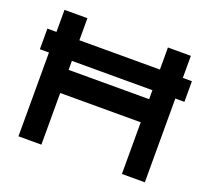

<svg xmlns="http://www.w3.org/2000/svg" viewBox="-120 -850 1088 999"><g transform="rotate(20 424.5 -350.0)"><path d="M201.7 -578.1H647.5V-700.2H774.4V-578.1H824.7V-463.9H774.4V0H647.5V-286.1H201.7V0H74.7V-463.9H24.4V-578.1H74.7V-700.2H201.7ZM647.5 -414.1V-463.9H201.7V-414.1Z"/></g></svg>

Font: Audiowide
Style: Regular
Weight: 400
Designer: Astigmatic (AOETI)
Foundry: Astigmatic (AOETI)
Version: Version 1.002